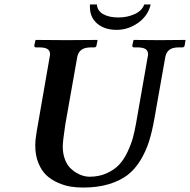

<svg xmlns="http://www.w3.org/2000/svg" viewBox="-20 -824 847 856"><path d="M638.2 -568.8Q640.1 -576.7 640.1 -582Q640.1 -598.1 628.4 -605.5Q616.7 -612.8 590.8 -612.8H577.1Q569.8 -612.8 569.8 -621.1L575.2 -645L577.1 -646Q651.9 -645 690.9 -645L805.2 -646L807.1 -645L803.2 -621.1Q801.8 -612.8 793 -612.8H778.8Q749 -612.8 734.9 -601.8Q720.7 -590.8 716.8 -568.8L668 -293Q657.7 -235.4 644 -192.4Q630.4 -149.4 606 -109.1Q581.5 -68.8 548.3 -43.5Q515.1 -18.1 465.1 -2.9Q415 12.2 350.1 12.2Q321.3 12.2 294.2 7.8Q267.1 3.4 237.8 -9.5Q208.5 -22.5 187 -42.5Q165.5 -62.5 151.4 -96.7Q137.2 -130.9 137.2 -174.8Q137.2 -201.2 143.1 -234.9L201.2 -568.8Q203.1 -576.7 203.1 -582Q203.1 -598.1 191.4 -605.5Q179.7 -612.8 153.8 -612.8H140.1Q132.8 -612.8 132.8 -621.1L138.2 -645L140.1 -646Q236.8 -645 275.9 -645L413.1 -646L415 -645L410.2 -621.1Q408.7 -612.8 400.9 -612.8H387.2Q357.4 -612.8 342.8 -601.8Q328.1 -590.8 324.2 -568.8L271 -268.1Q259.8 -193.8 259.8 -170.9Q259.8 -140.1 268.8 -115.5Q277.8 -90.8 291.5 -76.7Q305.2 -62.5 322 -52.7Q338.9 -43 353 -39.6Q367.2 -36.1 378.9 -36.1Q421.4 -36.1 455.1 -51.3Q488.8 -66.4 510.3 -88.9Q531.7 -111.3 547.9 -145.3Q564 -179.2 572.3 -209Q580.1 -237.3 586.9 -275.9ZM651.9 -804.2Q639.6 -752.9 595.5 -721.9Q551.3 -690.9 500 -690.9Q446.8 -690.9 413.8 -718.5Q380.9 -746.1 380.9 -793V-804.2H412.1Q413.6 -775.9 439.9 -761Q466.3 -746.1 507.8 -746.1Q547.4 -746.1 580.6 -761.2Q613.8 -776.4 623 -804.2Z"/></svg>

Font: Linux Libertine G
Style: Bold Italic
Weight: 700
Italic angle: -11.5°
Designer: Philipp H. Poll
Foundry: Philipp H. Poll
Version: Version 4.1.0